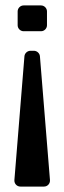

<svg xmlns="http://www.w3.org/2000/svg" viewBox="-20 -484 237 707"><path d="M105 -297H92C81 -297 71 -288 70 -277L33 179C32 192 42 203 55 203H142C155 203 165 192 164 179L127 -277C126 -288 116 -297 105 -297ZM131 -464H67C55 -464 45 -454 45 -442V-391C45 -379 55 -369 67 -369H131C143 -369 153 -379 153 -391V-442C153 -454 143 -464 131 -464Z"/></svg>

Font: DIN Rundschrift
Style: Mittel
Weight: 400
Version: Version 1.027